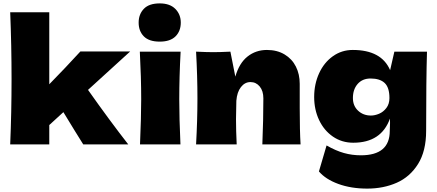

<svg xmlns="http://www.w3.org/2000/svg" viewBox="-20 -850 2573 1130"><path d="M746 -547 498 -321Q625 -141 735 0H470L419 -82Q369 -165 353 -190L270 -114V0H40Q48 -190 48 -385Q48 -581 40 -778H270V-354Q367 -453 453 -547Z M796 -717Q796 -766 826.5 -798Q857 -830 920 -830Q980 -830 1012 -797.5Q1044 -765 1044 -717Q1044 -667 1013 -636Q982 -605 920 -605Q857 -605 826.5 -636Q796 -667 796 -717ZM804 0Q811 -161 811 -266Q811 -391 803 -546H1043Q1035 -397 1035 -266Q1035 -156 1042 0Z M1524 0Q1530 -147 1530 -271Q1530 -315 1508.5 -341Q1487 -367 1454 -367Q1421 -367 1398 -337.5Q1375 -308 1371 -257Q1369 -181 1369 -149Q1369 -81 1373 0H1134Q1142 -144 1142 -272Q1142 -400 1134 -546Q1200 -543 1235 -543Q1272 -543 1336 -546L1365 -399Q1388 -479 1437 -517.5Q1486 -556 1551 -556Q1611 -556 1655 -529.5Q1699 -503 1721.5 -458Q1744 -413 1744 -357V-213Q1744 -80 1749 0Z M2301 -546H2493Q2488 -382 2488 -80Q2488 39 2440.5 115Q2393 191 2315 225.5Q2237 260 2141 260Q2046 260 1971 232.5Q1896 205 1857 159L1902 6Q1956 37 2004 50.5Q2052 64 2104 64Q2274 64 2274 -80Q2274 -101 2275 -110Q2275 -116 2275.5 -126Q2276 -136 2275 -152Q2224 -10 2059 -10Q1992 -10 1939.5 -46Q1887 -82 1858 -143.5Q1829 -205 1829 -279Q1829 -355 1858 -418.5Q1887 -482 1939 -519Q1991 -556 2056 -556Q2225 -556 2276 -437ZM2272 -273Q2272 -335 2244 -361.5Q2216 -388 2161 -388Q2113 -388 2085 -356Q2057 -324 2057 -273Q2057 -227 2087.5 -198.5Q2118 -170 2163 -170Q2186 -170 2211 -180.5Q2236 -191 2254 -214.5Q2272 -238 2272 -273Z"/></svg>

Font: Mantou Sans
Style: Regular
Weight: 400
Designer: Mant0u / artakana
Foundry: Mant0u / artakana
Version: Version 1.001;October 22, 2023;FontCreator 14.0.0.2901 64-bi